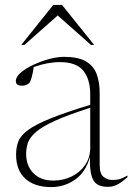

<svg xmlns="http://www.w3.org/2000/svg" viewBox="-20 -752 539 782"><path d="M419 9Q394 9 377.2 -0.5Q360.5 -10 352.8 -36.5Q345 -63 346.5 -113Q329 -50.5 285.5 -20.2Q242 10 188.5 10Q121.5 10 83.5 -24Q45.5 -58 45.5 -122.5Q45.5 -152.5 55 -176.5Q64.5 -200.5 94.8 -222.8Q125 -245 185.5 -269.5Q246 -294 347.5 -325V-367.5Q347.5 -429 319.2 -464Q291 -499 224 -499Q173.5 -499 117.5 -479Q114 -455 109.2 -437.8Q104.5 -420.5 100 -415Q89.5 -403 69 -403Q44.5 -403 44.5 -422Q44.5 -439 65 -456.5Q85.5 -474 116.8 -488.5Q148 -503 181.2 -511.8Q214.5 -520.5 240.5 -520.5Q298 -520.5 329.5 -502.2Q361 -484 373.5 -450.8Q386 -417.5 386 -372.5V-80Q386 -44 401.8 -31.5Q417.5 -19 437.5 -19Q454.5 -19 466.5 -22.2Q478.5 -25.5 499 -37V-30Q480 -13 461.2 -2Q442.5 9 419 9ZM86.5 -125.5Q86.5 -76.5 116.2 -46.5Q146 -16.5 197 -16.5Q237 -16.5 271.2 -33Q305.5 -49.5 326.5 -79.8Q347.5 -110 347.5 -150.5V-313Q258 -284.5 205.5 -260.8Q153 -237 127.5 -215.2Q102 -193.5 94.2 -171.8Q86.5 -150 86.5 -125.5ZM66.5 -569 197 -732H232.5L363.5 -569H350.5L215 -689L79.5 -569Z"/></svg>

Font: Newsreader Display ExtraLight
Style: Regular
Weight: 275
Designer: Hugues Gentile
Foundry: Production Type
Version: Version 1.001